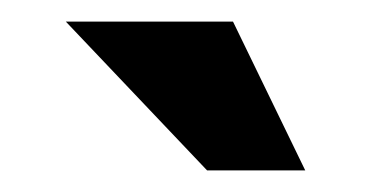

<svg xmlns="http://www.w3.org/2000/svg" viewBox="-20 -725 344 178"><path d="M172 -567 41 -705H196L263 -567Z"/></svg>

Font: Montagu Slab 144pt SemiBold
Style: Regular
Weight: 600
Version: Version 1.000